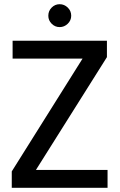

<svg xmlns="http://www.w3.org/2000/svg" viewBox="-20 -894 569 914"><path d="M36 0V-78L373 -615H40V-700H489V-622L151 -85H492V0ZM264 -765Q242 -765 226 -781Q210 -797 210 -819Q210 -842 226 -858Q242 -874 264 -874Q286 -874 302.5 -858Q319 -842 319 -819Q319 -797 302.5 -781Q286 -765 264 -765Z"/></svg>

Font: DM Sans 28pt Medium
Style: Regular
Weight: 500
Version: Version 4.004;gftools[0.9.30]